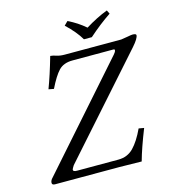

<svg xmlns="http://www.w3.org/2000/svg" viewBox="-118 -910 910 1009"><g transform="rotate(-15 336.5 -405.0)"><path d="M527.8 2Q431.6 0 407.2 0H57.1Q41 0 41 -11.7Q41 -24.9 54.2 -38.1L532.2 -579.1Q542 -590.3 543 -597.2Q545.9 -605 535.2 -605H314Q265.1 -605 238.5 -576.9Q211.9 -548.8 181.2 -485.8L152.8 -491.2Q178.7 -559.1 207 -658.2Q221.2 -657.2 239 -651.1Q256.8 -645 282.2 -645H589.8Q606 -647 626.5 -650.9Q647 -654.8 652.8 -654.8Q672.9 -654.8 673.3 -647Q673.3 -629.4 639.2 -590.8L178.2 -71.8Q168.5 -56.6 167 -51.8Q164.1 -38.6 188 -39.1H412.1Q461.9 -39.1 494.9 -73Q527.8 -106.9 557.1 -169.9L585.9 -165Q546.9 -66.9 527.8 2ZM400.9 -696.8Q375 -741.7 321.8 -792L341.8 -812Q393.6 -787.1 435.1 -751Q498 -790 556.2 -812L565.9 -792Q505.9 -752 443.8 -696.8Z"/></g></svg>

Font: Linux Libertine
Style: Italic
Weight: 400
Italic angle: -12°
Designer: Philipp H. Poll
Foundry: Philipp H. Poll
Version: Version 5.1.6 ; ttfautohint (v0.9)